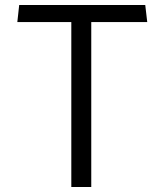

<svg xmlns="http://www.w3.org/2000/svg" viewBox="-20 -750 660 770"><path d="M266 0H346V-661.5H570.5L562.5 -730H57L49.5 -661.5H266Z"/></svg>

Font: Monaspace Krypton Light
Style: Regular
Weight: 300
Designer: Riley Cran & the Lettermatic Team
Foundry: Lettermatic
Version: Version 1.101 (Monaspace Krypton)